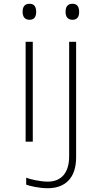

<svg xmlns="http://www.w3.org/2000/svg" viewBox="-20 -752 540 1019"><path d="M137 -647C164 -647 172 -666 172 -689C172 -714 163 -732 137 -732C109 -732 100 -714 100 -689C100 -665 110 -647 137 -647ZM365 -647C392 -647 400 -666 400 -689C400 -714 391 -732 365 -732C337 -732 328 -714 328 -689C328 -665 338 -647 365 -647ZM233 247C325 247 384 194 384 83V-530H347V78C347 161 309 212 233 212C196 212 140 200 119 191V228C137 235 188 247 233 247ZM116 0H154V-530H116Z"/></svg>

Font: Noto Sans Mono ExtraCondensed ExtraLight
Style: Regular
Weight: 200
Width: 2
Designer: Monotype Design Team
Foundry: Monotype Imaging Inc.
Version: Version 2.014